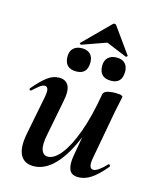

<svg xmlns="http://www.w3.org/2000/svg" viewBox="-107 -763 690 850"><g transform="rotate(15 238.0 -338.0)"><path d="M127 13Q85 13 67.5 -19.5Q50 -52 63 -119L98 -297Q103 -326 98.5 -335Q94 -344 85 -344Q75 -344 62 -334Q49 -324 33 -309Q29 -305 25 -309Q21 -313 25 -317Q57 -355 83 -375Q109 -395 138 -395Q168 -395 180.5 -372Q193 -349 182 -297L151 -138Q141 -90 149 -67Q157 -44 178 -44Q207 -44 237.5 -82Q268 -120 295 -193.5Q322 -267 340 -374L358 -373Q339 -255 304 -168Q269 -81 224 -34Q179 13 127 13ZM332 9Q300 9 290.5 -13.5Q281 -36 288 -77L340 -374Q345 -394 396 -394Q416 -394 422.5 -391Q429 -388 429 -386Q429 -382 424 -360Q419 -338 414 -312L373 -89Q364 -40 388 -40Q398 -40 412.5 -50Q427 -60 446 -80Q449 -84 453 -79.5Q457 -75 454 -71Q418 -28 389.5 -9.5Q361 9 332 9ZM361 -441Q307 -441 307 -496Q307 -520 321.5 -533.5Q336 -547 361 -547Q385 -547 398.5 -533.5Q412 -520 412 -496Q412 -441 361 -441ZM202 -441Q148 -441 148 -496Q148 -520 162.5 -533.5Q177 -547 202 -547Q226 -547 239.5 -533.5Q253 -520 253 -496Q253 -441 202 -441ZM193 -561Q191 -560 187.5 -563.5Q184 -567 187 -568L303 -684Q307 -689 312.5 -689Q318 -689 321 -684L404 -568Q406 -567 403 -563.5Q400 -560 397 -561L303 -600Z"/></g></svg>

Font: Cormorant
Style: Bold Italic
Weight: 700
Italic angle: -10°
Designer: Christian Thalmann (Catharsis Fonts)
Foundry: Catharsis Fonts
Version: Version 4.000